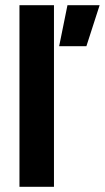

<svg xmlns="http://www.w3.org/2000/svg" viewBox="-20 -720 404 740"><path d="M208 -542H313L364 -700H240ZM55 -700V0H188V-700Z"/></svg>

Font: Unageo
Style: Bold
Weight: 700
Designer: Richard Sepsi
Foundry: Richard Sepsi
Version: Version 2.000